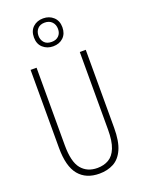

<svg xmlns="http://www.w3.org/2000/svg" viewBox="-180 -1058 852 1148"><g transform="rotate(-20 246.5 -484.0)"><path d="M422 -218Q422 -132 399.5 -82Q377 -32 337.5 -11Q298 10 247 10Q162 10 116.5 -45Q71 -100 71 -218V-714H109V-221Q109 -115 145.5 -70.5Q182 -26 247 -26Q288 -26 319 -44Q350 -62 367 -104.5Q384 -147 384 -221V-714H422ZM247 -800Q209 -800 182.5 -823.5Q156 -847 156 -889Q156 -931 181.5 -954.5Q207 -978 246 -978Q285 -978 311 -954Q337 -930 337 -889Q337 -848 312 -824Q287 -800 247 -800ZM248 -828Q276 -828 292.5 -844.5Q309 -861 309 -888Q309 -916 292 -933.5Q275 -951 246 -951Q217 -951 201 -933.5Q185 -916 185 -889Q185 -864 200.5 -846Q216 -828 248 -828Z"/></g></svg>

Font: Noto Sans Tamil ExtraCondensed ExtraLight
Style: Regular
Weight: 200
Width: 2
Designer: Jelle Bosma - Monotype Design Team
Foundry: Monotype Imaging Inc.
Version: Version 2.004; ttfautohint (v1.8.4.7-5d5b)